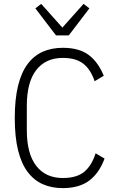

<svg xmlns="http://www.w3.org/2000/svg" viewBox="-20 -956 596 988"><path d="M303 12Q246 12 200.5 -8Q155 -28 122.5 -71Q90 -114 73 -182.5Q56 -251 56 -349Q56 -446 73 -515Q90 -584 122.5 -627Q155 -670 200.5 -690Q246 -710 303 -710Q387 -710 436 -673.5Q485 -637 514 -566L467 -538Q447 -598 409 -628Q371 -658 303 -658Q215 -658 166.5 -595.5Q118 -533 118 -412V-286Q118 -165 166.5 -102.5Q215 -40 303 -40Q375 -40 413.5 -72Q452 -104 472 -167L518 -140Q491 -66 439.5 -27Q388 12 303 12ZM268 -774 162 -913 192 -936 301 -814 410 -936 440 -913 334 -774Z"/></svg>

Font: IBM Plex Sans Cond Light
Style: Regular
Weight: 300
Width: 3
Designer: Mike Abbink, Paul van der Laan, Pieter van Rosmalen
Foundry: Bold Monday
Version: Version 1.3